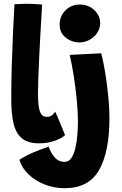

<svg xmlns="http://www.w3.org/2000/svg" viewBox="-20 -737 645 1014"><path d="M323.5 -23.5Q309.5 -8.5 271.2 5.8Q233 20 186 20Q125 20 93.2 -8.8Q61.5 -37.5 50.5 -89.2Q39.5 -141 39.5 -211Q39.5 -301.5 42.2 -393.2Q45 -485 48.8 -568Q52.5 -651 56.5 -714.5Q92 -717 122 -717Q141 -717 160.2 -716Q179.5 -715 202.5 -713Q199 -658.5 195.2 -590.5Q191.5 -522.5 188 -454.8Q184.5 -387 182.5 -330.5Q180.5 -274 180.5 -242.5Q180.5 -210 183.5 -182.2Q186.5 -154.5 196 -137.2Q205.5 -120 226 -120Q243 -120 253.5 -127.5Q264 -135 271.5 -147.5Q274.5 -141.5 282.2 -123.5Q290 -105.5 298.8 -84.2Q307.5 -63 314.5 -45.5Q321.5 -28 323.5 -23.5ZM401 -713Q447 -713 478 -683.8Q509 -654.5 509 -615Q509 -587 493.5 -563.8Q478 -540.5 453 -526.8Q428 -513 399.5 -513Q359 -513 327 -538.5Q295 -564 295 -606.5Q295 -651.5 325.5 -682.2Q356 -713 401 -713ZM558 -114Q558 65.5 503.2 161.2Q448.5 257 321 257Q267 257 217.5 238Q168 219 132 185.2Q96 151.5 82.5 107Q103 92.5 131.8 79Q160.5 65.5 189 54.8Q217.5 44 237 37.5Q247 68.5 268.2 93.2Q289.5 118 321 118Q343 118 356.8 97.8Q370.5 77.5 378 45Q385.5 12.5 388.5 -24.2Q391.5 -61 391.5 -94Q391.5 -147.5 385.2 -211.5Q379 -275.5 369.2 -337.5Q359.5 -399.5 348 -447L514.5 -455.5Q520 -436 527.5 -397.8Q535 -359.5 541.8 -311.2Q548.5 -263 553.2 -211.8Q558 -160.5 558 -114Z"/></svg>

Font: Grandstander
Style: Bold
Weight: 700
Designer: Tyler Finck
Foundry: Etcetera Type Co
Version: Version 1.200; ttfautohint (v1.8.3)